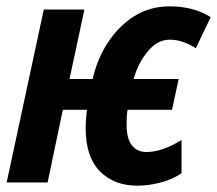

<svg xmlns="http://www.w3.org/2000/svg" viewBox="-20 -575 684 605"><path d="M413 10Q339 10 294.5 -35.5Q250 -81 250 -170Q250 -184 251 -198.5Q252 -213 254 -229H178L130 0H1L118 -545H246L199 -326H272Q286 -389 320 -441Q354 -493 403 -524Q452 -555 515 -555Q590 -555 644 -521L597 -423Q579 -435 557.5 -442.5Q536 -450 515 -450Q476 -450 445.5 -413Q415 -376 401 -326H543L522 -229H382Q380 -218 379.5 -205.5Q379 -193 379 -182Q379 -138 395.5 -117Q412 -96 441 -96Q467 -96 495.5 -106Q524 -116 552 -134V-29Q524 -10 486.5 0Q449 10 413 10Z"/></svg>

Font: Noto Sans Condensed
Style: Bold Italic
Weight: 700
Width: 3
Italic angle: -12°
Designer: Monotype Design Team
Foundry: Monotype Imaging Inc.
Version: Version 2.013; ttfautohint (v1.8.4.7-5d5b)